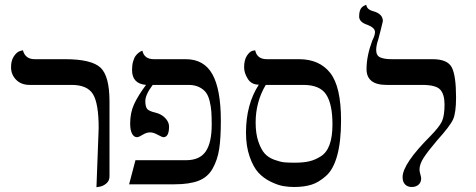

<svg xmlns="http://www.w3.org/2000/svg" viewBox="-20 -766 1977 798"><path d="M380.9 12.2 390.1 -233.9Q390.1 -335.9 366.5 -374.5Q342.8 -413.1 277.8 -413.1H103Q67.9 -413.1 46.9 -434.6Q25.9 -456.1 25.9 -486.8Q25.9 -514.6 37.8 -532.2Q49.8 -549.8 62.5 -553.7L75.2 -557.1Q85 -520 124 -520H250Q359.9 -520 397.5 -485.1Q435.1 -450.2 435.1 -344.2V-33.2Q435.1 -14.2 421.6 -3.2Q408.2 7.8 394.5 9.8Z M859.9 -248Q859.9 -280.3 858.4 -301.8Q856.9 -323.2 851.3 -346.2Q845.7 -369.1 835.2 -382.6Q824.7 -396 806.6 -404.5Q788.6 -413.1 763.7 -413.1H614.7Q584 -372.1 584 -346.2Q584 -323.2 591.3 -313.7Q598.6 -304.2 626 -297.9Q650.9 -292 666.7 -275.4Q682.6 -258.8 682.6 -240.2Q682.6 -196.3 659.7 -195.8Q653.8 -195.8 635.7 -205.8Q617.7 -215.8 604 -215.8Q588.9 -215.8 572.8 -205.8Q556.6 -195.8 549.8 -195.8Q536.6 -195.8 528.8 -210.4Q521 -225.1 521 -252Q521 -296.9 536.9 -332Q552.7 -367.2 586.9 -413.1Q528.8 -418 528.8 -475.1Q528.8 -495.1 533.2 -510.5Q537.6 -525.9 543.7 -533.9Q549.8 -542 556.4 -546.9Q563 -551.8 567.4 -553.7L571.8 -555.2Q579.6 -520 619.6 -520H752Q828.1 -520 863 -457Q897.9 -394 897.9 -265.1Q897.9 -190.9 890.9 -146Q883.8 -101.1 863.8 -65.4Q843.8 -29.8 805.7 -14.9Q767.6 0 705.6 0H516.6L543 -100.1H752.9Q810.1 -100.1 835 -136.5Q859.9 -172.9 859.9 -248Z M1240.7 -413.1H1084.5Q1042.5 -342.3 1042.5 -256.8Q1042.5 -210 1054 -177Q1065.4 -144 1080.6 -127.4Q1095.7 -110.8 1120.6 -101.8Q1145.5 -92.8 1162.1 -91.3Q1178.7 -89.8 1204.6 -89.8Q1240.7 -89.8 1265.1 -95.5Q1289.6 -101.1 1313.7 -116.5Q1337.9 -131.8 1349.9 -165Q1361.8 -198.2 1361.8 -249Q1361.8 -333 1335.7 -373Q1309.6 -413.1 1240.7 -413.1ZM1201.7 11.2Q1178.7 11.2 1155.8 7.1Q1132.8 2.9 1103.8 -11.5Q1074.7 -25.9 1053.7 -48.8Q1032.7 -71.8 1017.6 -115Q1002.4 -158.2 1002.4 -214.8Q1002.4 -332 1055.7 -414.1Q1024.9 -414.1 1009.8 -438.5Q994.6 -462.9 994.6 -485.8Q994.6 -516.6 1006.1 -534.2Q1017.6 -551.8 1029.3 -554.7L1040.5 -557.1Q1048.3 -520 1088.9 -520H1222.7Q1307.6 -520 1352.5 -462.9Q1397.5 -405.8 1397.5 -266.1Q1397.5 -178.2 1381.6 -120.1Q1365.7 -62 1335.2 -34.9Q1304.7 -7.8 1274.2 1.7Q1243.7 11.2 1201.7 11.2Z M1543.5 -558.1Q1543.5 -535.2 1560.1 -527.6Q1576.7 -520 1608.4 -520H1778.3Q1840.3 -520 1857.9 -485.6Q1875.5 -451.2 1875.5 -360.8Q1875.5 -296.9 1863 -269.5Q1850.6 -242.2 1796.4 -182.1Q1758.3 -137.2 1741 -110.6Q1723.6 -84 1723.6 -61Q1723.6 -53.2 1727.1 -41.5Q1730.5 -29.8 1730.5 -24.9Q1730.5 -7.8 1719.5 1.7Q1708.5 11.2 1691.4 11.2Q1674.3 11.2 1663.8 0.7Q1653.3 -9.8 1653.3 -29.8Q1653.3 -85 1769.5 -201.2Q1806.6 -239.3 1817.1 -262.2Q1827.6 -285.2 1827.6 -332Q1827.6 -374 1809.6 -393.6Q1791.5 -413.1 1734.4 -413.1H1586.4Q1503.4 -413.1 1503.4 -479Q1503.4 -533.2 1527.3 -597.2Q1538.6 -619.1 1538.6 -632.8Q1538.6 -650.9 1506.3 -663.1Q1472.2 -674.3 1472.7 -698.2Q1472.7 -711.4 1475.6 -720.7Q1478.5 -730 1482.9 -734.4Q1487.3 -738.8 1491.9 -741.5Q1496.6 -744.1 1499.5 -745.1L1502.4 -746.1Q1504.4 -726.1 1532.2 -719.2Q1571.3 -708 1571.3 -678.2Q1571.3 -676.3 1562.7 -642.6Q1554.2 -608.9 1552.2 -602.1Q1543.5 -577.1 1543.5 -558.1Z"/></svg>

Font: Linux Libertine Capitals
Style: Small Caps
Weight: 400
Designer: Philipp H. Poll
Foundry: Philipp H. Poll
Version: Version 5.1.3